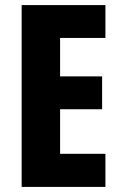

<svg xmlns="http://www.w3.org/2000/svg" viewBox="-20 -734 479 754"><path d="M394 0V-130H216V-305H381V-434H216V-585H394V-714H65V0Z"/></svg>

Font: Noto Sans Gurmukhi UI ExtraCondensed ExtraBold
Style: Regular
Weight: 800
Width: 2
Designer: Jelle Bosma - Monotype Design Team
Foundry: Monotype Imaging Inc.
Version: Version 2.004